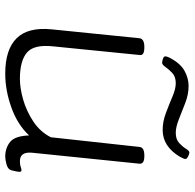

<svg xmlns="http://www.w3.org/2000/svg" viewBox="-25 -712 743 733"><g transform="rotate(90 346.5 -345.5)"><path d="M261 6Q169 6 126 -37.5Q83 -81 92 -171L126 -507Q129 -525 158 -525H162Q193 -525 190 -507L157 -177Q149 -104 180.5 -77Q212 -50 281 -50Q317 -50 360.5 -62.5Q404 -75 443.5 -101Q483 -127 504 -168L541 -507Q543 -525 573 -525H577Q606 -525 605 -507L563 -96Q559 -50 595 -50Q609 -50 617 -53Q625 -56 630 -56Q636 -56 636 -48Q636 -45 634.5 -36.5Q633 -28 630 -17Q626 -4 608 1Q590 6 578 6Q545 6 522 -12.5Q499 -31 497 -85Q456 -41 390.5 -17.5Q325 6 261 6ZM220 -593Q214 -593 204.5 -596Q195 -599 195 -606Q195 -607 196.5 -612Q198 -617 200 -621Q222 -663 250.5 -678.5Q279 -694 308 -694Q340 -694 372.5 -681.5Q405 -669 435 -657Q465 -645 487 -645Q512 -645 526 -658Q540 -671 548 -684Q556 -697 562 -697Q568 -697 577.5 -692Q587 -687 587 -682Q587 -676 578 -660Q539 -595 476 -595Q444 -595 411 -607.5Q378 -620 348.5 -632.5Q319 -645 298 -645Q273 -645 259 -632Q245 -619 236 -606Q227 -593 220 -593Z"/></g></svg>

Font: Asap Expanded Expanded Light
Style: Italic
Weight: 300
Width: 7
Italic angle: -6°
Designer: Pablo Cosgaya
Foundry: Omnibus-Type
Version: Version 3.001; ttfautohint (v1.8.4.7-5d5b)